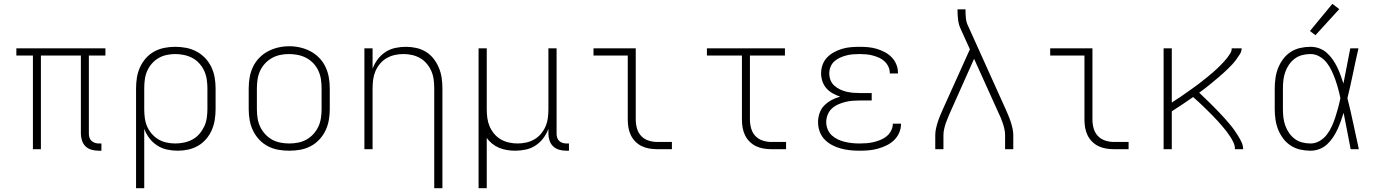

<svg xmlns="http://www.w3.org/2000/svg" viewBox="-20 -784 7240 1009"><path d="M498 8Q480 8 461.5 3Q443 -2 430 -14.5Q417 -27 411 -45Q405 -63 405 -81V-492H195V0H153V-492H66V-530H534V-492H447V-81Q447 -71 450 -61Q453 -51 460.5 -44Q468 -37 478 -33.5Q488 -30 498 -30H513V8Z M695 205V-320Q695 -348 699.5 -376.5Q704 -405 716 -431Q728 -457 747 -478.5Q766 -500 791 -513.5Q816 -527 844 -532.5Q872 -538 901 -538Q930 -538 958.5 -532.5Q987 -527 1012.5 -513.5Q1038 -500 1058 -479Q1078 -458 1090.5 -432Q1103 -406 1108 -377.5Q1113 -349 1113 -320V-210Q1113 -182 1108.5 -154Q1104 -126 1093 -100.5Q1082 -75 1063.5 -53.5Q1045 -32 1021 -18Q997 -4 969.5 2Q942 8 914 8Q886 8 858 2Q830 -4 806 -19.5Q782 -35 765 -57.5Q748 -80 738 -107V205ZM901 -30Q924 -30 947.5 -35Q971 -40 991.5 -51Q1012 -62 1027.5 -80Q1043 -98 1053 -119Q1063 -140 1066.5 -163.5Q1070 -187 1070 -210V-320Q1070 -343 1066.5 -366.5Q1063 -390 1053.5 -411Q1044 -432 1028 -450Q1012 -468 991.5 -479Q971 -490 947.5 -495Q924 -500 901 -500Q878 -500 855 -495Q832 -490 812.5 -478.5Q793 -467 777.5 -449Q762 -431 753 -410Q744 -389 741 -366Q738 -343 738 -320V-210Q738 -187 741 -164Q744 -141 753 -120Q762 -99 777.5 -81Q793 -63 812.5 -51.5Q832 -40 855 -35Q878 -30 901 -30Z M1500 8Q1471 8 1442.5 3Q1414 -2 1388 -15.5Q1362 -29 1342 -50.5Q1322 -72 1309.5 -98Q1297 -124 1292 -152.5Q1287 -181 1287 -210V-320Q1287 -349 1292 -377.5Q1297 -406 1309.5 -432.5Q1322 -459 1342.5 -480Q1363 -501 1388.5 -514.5Q1414 -528 1442.5 -534.5Q1471 -541 1500 -541Q1529 -541 1557.5 -534.5Q1586 -528 1611.5 -514.5Q1637 -501 1657.5 -480Q1678 -459 1690.5 -432.5Q1703 -406 1708 -377.5Q1713 -349 1713 -320V-210Q1713 -181 1708 -152.5Q1703 -124 1690.5 -98Q1678 -72 1658 -50.5Q1638 -29 1612 -15.5Q1586 -2 1557.5 3Q1529 8 1500 8ZM1500 -30Q1523 -30 1546.5 -34.5Q1570 -39 1590.5 -50.5Q1611 -62 1627 -79.5Q1643 -97 1653 -118.5Q1663 -140 1666.5 -163.5Q1670 -187 1670 -210V-320Q1670 -344 1666.5 -367.5Q1663 -391 1653 -412.5Q1643 -434 1626.5 -451.5Q1610 -469 1589 -480Q1568 -491 1544.5 -495.5Q1521 -500 1498 -500Q1474 -500 1451 -495Q1428 -490 1408 -478.5Q1388 -467 1372 -449.5Q1356 -432 1346.5 -411Q1337 -390 1333.5 -366.5Q1330 -343 1330 -320V-210Q1330 -187 1333.5 -163.5Q1337 -140 1347 -118.5Q1357 -97 1373 -79.5Q1389 -62 1409.5 -50.5Q1430 -39 1453.5 -34.5Q1477 -30 1500 -30Z M2262 205V-320Q2262 -343 2259 -366Q2256 -389 2247 -410Q2238 -431 2223 -449Q2208 -467 2188 -478.5Q2168 -490 2145.5 -495Q2123 -500 2100 -500Q2077 -500 2054.5 -495Q2032 -490 2012 -478.5Q1992 -467 1977 -449Q1962 -431 1953 -410Q1944 -389 1941 -366Q1938 -343 1938 -320V0H1895V-530H1938V-423Q1948 -450 1965 -472.5Q1982 -495 2005.5 -510.5Q2029 -526 2057 -532Q2085 -538 2113 -538Q2141 -538 2168 -532Q2195 -526 2218.5 -511.5Q2242 -497 2259 -475Q2276 -453 2286.5 -427.5Q2297 -402 2301 -375Q2305 -348 2305 -320V205Z M2495 205V-530H2538V-210Q2538 -187 2541 -164Q2544 -141 2553 -120Q2562 -99 2577 -81Q2592 -63 2612 -51.5Q2632 -40 2654.5 -35Q2677 -30 2700 -30Q2723 -30 2745.5 -35Q2768 -40 2788 -51.5Q2808 -63 2823 -81Q2838 -99 2847 -120Q2856 -141 2859 -164Q2862 -187 2862 -210V-530H2905V-81Q2905 -71 2908 -61Q2911 -51 2918 -44Q2925 -37 2935 -33.5Q2945 -30 2956 -30H2970V8H2956Q2937 8 2919 3Q2901 -2 2887.5 -14.5Q2874 -27 2868 -45Q2862 -63 2862 -81V-107Q2852 -80 2835 -57.5Q2818 -35 2794.5 -19.5Q2771 -4 2743 2Q2715 8 2687 8Q2666 8 2644.5 4.5Q2623 1 2603.5 -7Q2584 -15 2567 -28.5Q2550 -42 2538 -59V205Z M3433 0Q3413 0 3392 -3.5Q3371 -7 3352.5 -16Q3334 -25 3319 -40Q3304 -55 3295 -74Q3286 -93 3282.5 -113.5Q3279 -134 3279 -155V-492H3099V-530H3321V-155Q3321 -132 3327.5 -109Q3334 -86 3349.5 -69.5Q3365 -53 3387.5 -45.5Q3410 -38 3433 -38H3511V0Z M4033 0Q4013 0 3992 -3.5Q3971 -7 3952.5 -16Q3934 -25 3919 -40Q3904 -55 3895 -74Q3886 -93 3882.5 -113.5Q3879 -134 3879 -155V-492H3695V-530H4105V-492H3921V-155Q3921 -132 3927.5 -109Q3934 -86 3949.5 -69.5Q3965 -53 3987.5 -45.5Q4010 -38 4033 -38H4111V0Z M4497 8Q4472 8 4447.5 5.5Q4423 3 4399 -3.5Q4375 -10 4353 -21.5Q4331 -33 4313.5 -51Q4296 -69 4287.5 -93Q4279 -117 4279 -142Q4279 -166 4287 -189.5Q4295 -213 4312 -230Q4329 -247 4350.5 -258.5Q4372 -270 4395 -276Q4375 -283 4356 -293.5Q4337 -304 4323 -320Q4309 -336 4302 -356.5Q4295 -377 4295 -399Q4295 -422 4303 -444Q4311 -466 4327 -482.5Q4343 -499 4363.5 -510Q4384 -521 4406 -527.5Q4428 -534 4451 -536Q4474 -538 4497 -538Q4520 -538 4542.5 -536Q4565 -534 4587 -527.5Q4609 -521 4629 -510.5Q4649 -500 4665 -484Q4681 -468 4690 -446.5Q4699 -425 4699 -402Q4699 -401 4699 -400Q4699 -399 4699 -398H4656Q4656 -399 4656 -399.5Q4656 -400 4656 -401Q4656 -418 4648.5 -434Q4641 -450 4628 -462Q4615 -474 4599 -481Q4583 -488 4566 -492.5Q4549 -497 4531.5 -498.5Q4514 -500 4497 -500Q4479 -500 4461.5 -498.5Q4444 -497 4427 -492.5Q4410 -488 4393.5 -480.5Q4377 -473 4364 -461Q4351 -449 4344.5 -432.5Q4338 -416 4338 -398Q4338 -380 4344.5 -363Q4351 -346 4364.5 -334Q4378 -322 4394.5 -314Q4411 -306 4428.5 -302Q4446 -298 4464 -296.5Q4482 -295 4500 -295H4561V-256H4500Q4480 -256 4460.5 -254.5Q4441 -253 4421.5 -248Q4402 -243 4384 -235Q4366 -227 4351.5 -213.5Q4337 -200 4329.5 -181Q4322 -162 4322 -142Q4322 -123 4329.5 -104.5Q4337 -86 4351 -73Q4365 -60 4383 -51.5Q4401 -43 4420 -38.5Q4439 -34 4458.5 -32Q4478 -30 4497 -30Q4516 -30 4535 -31.5Q4554 -33 4572 -37.5Q4590 -42 4607.5 -49Q4625 -56 4639.5 -68Q4654 -80 4663 -97.5Q4672 -115 4672 -134Q4672 -134 4672 -134Q4672 -134 4672 -134H4715Q4715 -134 4715 -133.5Q4715 -133 4715 -133Q4715 -108 4705 -85.5Q4695 -63 4677.5 -46.5Q4660 -30 4638 -19.5Q4616 -9 4592.5 -2.5Q4569 4 4545 6Q4521 8 4497 8Z M4895 0V-74Q4895 -91 4899 -109Q4903 -127 4908.5 -144Q4914 -161 4921 -177.5Q4928 -194 4935 -210L5077 -525L5028 -633Q5018 -655 5015 -679.5Q5012 -704 5012 -728V-735H5054V-728Q5054 -708 5056 -687.5Q5058 -667 5067 -649L5265 -210Q5272 -194 5279 -177.5Q5286 -161 5291.5 -144Q5297 -127 5301 -109Q5305 -91 5305 -74V0H5262V-74Q5262 -89 5258.5 -105Q5255 -121 5250 -136Q5245 -151 5239 -165.5Q5233 -180 5226 -194L5099 -475L4974 -195Q4968 -180 4961.5 -165.5Q4955 -151 4950 -136Q4945 -121 4941.5 -105Q4938 -89 4938 -74V0Z M5833 0Q5813 0 5792 -3.5Q5771 -7 5752.5 -16Q5734 -25 5719 -40Q5704 -55 5695 -74Q5686 -93 5682.5 -113.5Q5679 -134 5679 -155V-492H5499V-530H5721V-155Q5721 -132 5727.5 -109Q5734 -86 5749.5 -69.5Q5765 -53 5787.5 -45.5Q5810 -38 5833 -38H5911V0Z M6095 0V-530H6138V-245Q6149 -253 6160.5 -260Q6172 -267 6183 -274.5Q6194 -282 6205 -290Q6216 -298 6227 -305.5Q6238 -313 6249 -321Q6260 -329 6271 -337Q6282 -345 6292.5 -353.5Q6303 -362 6313.5 -370Q6324 -378 6334.5 -387Q6345 -396 6355 -404.5Q6365 -413 6375 -422.5Q6385 -432 6394.5 -441.5Q6404 -451 6413 -461Q6422 -471 6430.5 -482Q6439 -493 6446 -504.5Q6453 -516 6453 -530H6505Q6505 -514 6496 -499.5Q6487 -485 6477 -471.5Q6467 -458 6456 -446Q6445 -434 6433 -422.5Q6421 -411 6409 -400Q6397 -389 6384.5 -378.5Q6372 -368 6359.5 -357.5Q6347 -347 6334 -336.5Q6321 -326 6308 -316Q6295 -306 6282 -297Q6296 -284 6309.5 -270.5Q6323 -257 6337 -244Q6351 -231 6364 -217Q6377 -203 6390.5 -189.5Q6404 -176 6416.5 -161.5Q6429 -147 6441.5 -132.5Q6454 -118 6465 -102.5Q6476 -87 6486 -71Q6496 -55 6504.5 -37Q6513 -19 6513 0H6470Q6470 -18 6462.5 -34.5Q6455 -51 6445 -66Q6435 -81 6424.5 -95Q6414 -109 6402 -122.5Q6390 -136 6378 -149.5Q6366 -163 6353.5 -175.5Q6341 -188 6328.5 -200.5Q6316 -213 6303 -225.5Q6290 -238 6277 -250Q6264 -262 6250 -274Q6223 -255 6194.5 -236Q6166 -217 6138 -199V0Z M6867 8Q6840 8 6813 2Q6786 -4 6763 -19Q6740 -34 6723.5 -56Q6707 -78 6697 -103Q6687 -128 6683 -155.5Q6679 -183 6679 -210V-320Q6679 -347 6683 -374.5Q6687 -402 6697 -427Q6707 -452 6723.5 -474Q6740 -496 6763 -511Q6786 -526 6813 -532Q6840 -538 6867 -538Q6891 -538 6913 -530Q6935 -522 6952.5 -506.5Q6970 -491 6983.5 -471.5Q6997 -452 7007 -431.5Q7017 -411 7025 -389Q7033 -367 7040 -345Q7049 -391 7058 -437.5Q7067 -484 7076 -530H7119Q7104 -465 7090.5 -399Q7077 -333 7061 -268Q7078 -201 7092 -134Q7106 -67 7121 0H7078Q7069 -48 7059.5 -96Q7050 -144 7041 -191Q7034 -169 7026 -146.5Q7018 -124 7008 -102.5Q6998 -81 6984.5 -61Q6971 -41 6953.5 -25Q6936 -9 6913.5 -0.5Q6891 8 6867 8ZM6867 -30Q6893 -30 6915.5 -43.5Q6938 -57 6953.5 -77.5Q6969 -98 6979.5 -121.5Q6990 -145 6998 -169.5Q7006 -194 7012.5 -218.5Q7019 -243 7024 -268Q7019 -293 7012.5 -317Q7006 -341 6997.5 -365Q6989 -389 6978.5 -411.5Q6968 -434 6952.5 -454Q6937 -474 6914.5 -487Q6892 -500 6867 -500Q6845 -500 6823.5 -494.5Q6802 -489 6784.5 -476Q6767 -463 6754.5 -445Q6742 -427 6734.5 -406Q6727 -385 6724.5 -363.5Q6722 -342 6722 -320V-210Q6722 -188 6724.5 -166.5Q6727 -145 6734.5 -124Q6742 -103 6754.5 -85Q6767 -67 6784.5 -54Q6802 -41 6823.5 -35.5Q6845 -30 6867 -30ZM6893 -599 6864 -621 6982 -764 7018 -736Z"/></svg>

Font: Iosevka Curly XLtEx
Style: Regular
Weight: 200
Width: 7
Monospace: yes
Designer: Belleve Invis
Foundry: Belleve Invis
Version: Version 11.1.0; ttfautohint (v1.8.3)